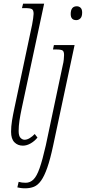

<svg xmlns="http://www.w3.org/2000/svg" viewBox="-20 -780 465 1040"><path d="M104 9Q76 9 58 -9.5Q40 -28 40 -66Q40 -95 45 -126Q50 -157 58 -194L154 -647Q157 -662 159.5 -680Q162 -698 162 -705Q162 -725 153 -730.5Q144 -736 117 -736H99L105 -760H219L97 -190Q90 -157 85.5 -127Q81 -97 81 -70Q81 -44 91 -33.5Q101 -23 113 -23Q127 -23 142 -32.5Q157 -42 168 -54L183 -35Q168 -16 146.5 -3.5Q125 9 104 9ZM393 -671Q363 -671 363 -704Q363 -746 396 -746Q408 -746 416.5 -738Q425 -730 425 -712Q425 -690 415.5 -680.5Q406 -671 393 -671ZM116 240Q101 240 89.5 238Q78 236 74 235L81 205Q98 210 119 210Q143 210 161 192.5Q179 175 194.5 131Q210 87 228 8L320 -427Q324 -442 325.5 -458Q327 -474 327 -482Q327 -501 319 -506.5Q311 -512 284 -512H267L272 -536H384L268 8Q252 83 236 128.5Q220 174 202.5 198.5Q185 223 164 231.5Q143 240 116 240Z"/></svg>

Font: Noto Serif ExtraCondensed ExtraLight
Style: Italic
Weight: 200
Width: 2
Italic angle: -12°
Designer: Monotype Design Team
Foundry: Monotype Imaging Inc.
Version: Version 2.014; ttfautohint (v1.8.4.7-5d5b)